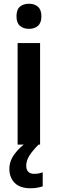

<svg xmlns="http://www.w3.org/2000/svg" viewBox="-20 -772 308 1025"><path d="M135 -752Q164 -752 182.5 -736Q201 -720 201 -685Q201 -650 182.5 -634Q164 -618 135 -618Q105 -618 86.5 -634Q68 -650 68 -685Q68 -721 86.5 -736.5Q105 -752 135 -752ZM194 -542V0H74V-542ZM120 113Q120 134 131 145Q142 156 162 156Q177 156 188.5 153.5Q200 151 208 148V223Q195 227 179 230Q163 233 142 233Q87 233 58.5 204.5Q30 176 30 129Q30 87 59 48.5Q88 10 127 -14L186 0Q153 33 136.5 59.5Q120 86 120 113Z"/></svg>

Font: Noto Sans Sinhala SemiCondensed SemiBold
Style: Regular
Weight: 600
Width: 4
Designer: Jelle Bosma - Monotype Design Team
Foundry: Monotype Imaging Inc.
Version: Version 2.006; ttfautohint (v1.8.4.7-5d5b)